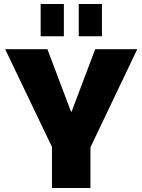

<svg xmlns="http://www.w3.org/2000/svg" viewBox="-20 -948 718 968"><path d="M6 -700H219L338 -385H341L460 -700H672L434 -201H245ZM242 -280H436V0H242ZM302 -928V-765H185V-928ZM494 -928V-765H377V-928Z"/></svg>

Font: Pathway Extreme 28pt ExtraBold
Style: Regular
Weight: 800
Designer: Eduardo Rodriguez Tunni
Foundry: Eduardo Rodriguez Tunni
Version: Version 1.001;gftools[0.9.26]